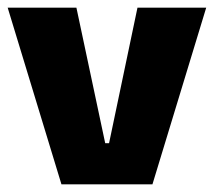

<svg xmlns="http://www.w3.org/2000/svg" viewBox="-21 -480 557 500"><path d="M263 -107H253L178 -460H-1L139 0H376L516 -460H337Z"/></svg>

Font: FilmFarsi Display
Style: Regular
Weight: 400
Designer: Borna Izadpanah
Foundry: Borna Izadpanah
Version: Version 1.000;PS 001.000;hotconv 1.0.88;makeotf.lib2.5.64775